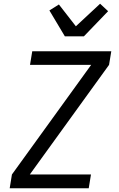

<svg xmlns="http://www.w3.org/2000/svg" viewBox="-20 -1010 640 1030"><path d="M32 0 44 -74 469 -662H141L153 -735H577L565 -662L140 -74H468L456 0ZM328 -815 245 -954 296 -986 387 -869 517 -990 560 -950 430 -815Z"/></svg>

Font: Iosevka Custom Oblique
Style: Regular
Weight: 400
Italic angle: -9°
Designer: Belleve Invis
Foundry: Belleve Invis
Version: Version 27.0.1